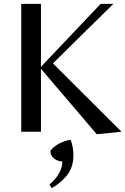

<svg xmlns="http://www.w3.org/2000/svg" viewBox="-20 -682 649 994"><path d="M481 13 192 -326V0H90V-662H192V-336L501 -662H567L254 -354L609 0ZM248 292 236 273Q265 250 284 218Q303 186 303 154Q282 154 261.5 140Q241 126 241 99Q255 78 286 61.5Q317 45 346 42Q354 64 357 84Q360 104 360 122Q360 184 327 225Q294 266 248 292Z"/></svg>

Font: Belleza
Style: Regular
Weight: 400
Designer: Eduardo Rodriguez Tunni
Foundry: Eduardo Rodriguez Tunni
Version: Version 1.003; ttfautohint (v1.8.4.7-5d5b)